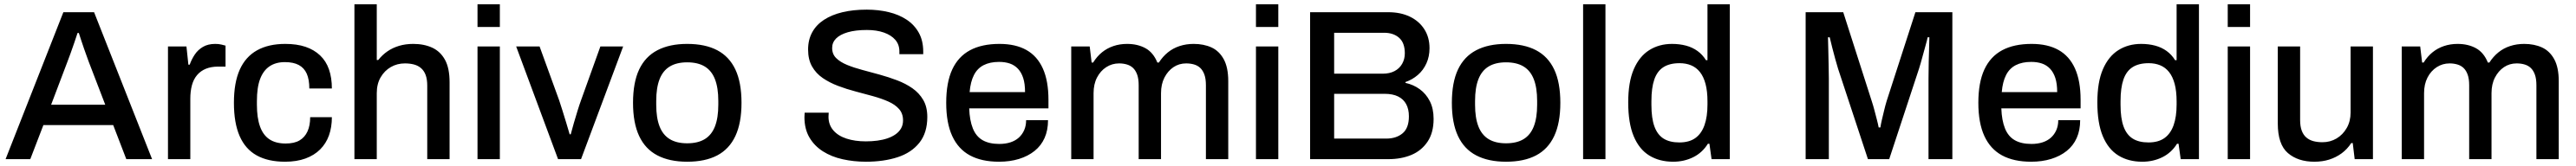

<svg xmlns="http://www.w3.org/2000/svg" viewBox="-20 -743 11994 775"><path d="M6 0 275 -686H418L688 0H568L507 -159H182L121 0ZM218 -254H470L393 -455Q390 -464 384 -480Q378 -496 371.5 -515Q365 -534 358.5 -553.5Q352 -573 347 -589H341Q335 -570 326 -544Q317 -518 308.5 -494Q300 -470 294 -455Z M762 0V-526H848L857 -441H863Q872 -466 886.5 -488Q901 -510 924.5 -524Q948 -538 982 -538Q998 -538 1010.5 -535Q1023 -532 1030 -530V-432H995Q963 -432 938.5 -422Q914 -412 897.5 -392.5Q881 -373 873.5 -345Q866 -317 866 -282V0Z M1307 12Q1228 12 1175 -17.5Q1122 -47 1095.5 -108Q1069 -169 1069 -263Q1069 -357 1096 -417.5Q1123 -478 1176.5 -508Q1230 -538 1308 -538Q1362 -538 1402 -524.5Q1442 -511 1470 -484.5Q1498 -458 1511.5 -419Q1525 -380 1525 -330H1420Q1420 -372 1408 -399Q1396 -426 1371 -439.5Q1346 -453 1306 -453Q1264 -453 1235 -433.5Q1206 -414 1191 -374.5Q1176 -335 1176 -271V-254Q1176 -193 1190.5 -152.5Q1205 -112 1234.5 -92.5Q1264 -73 1310 -73Q1350 -73 1374.5 -87.5Q1399 -102 1411.5 -129.5Q1424 -157 1424 -196H1525Q1525 -149 1511.5 -111Q1498 -73 1470.5 -45.5Q1443 -18 1402 -3Q1361 12 1307 12Z M1630 0V-723H1734V-463H1741Q1760 -487 1784 -503.5Q1808 -520 1838 -529Q1868 -538 1904 -538Q1954 -538 1992 -520.5Q2030 -503 2051.5 -464Q2073 -425 2073 -359V0H1969V-343Q1969 -373 1961.5 -393Q1954 -413 1940 -425Q1926 -437 1907 -442Q1888 -447 1865 -447Q1829 -447 1799.5 -430Q1770 -413 1752 -382Q1734 -351 1734 -308V0Z M2203 -617V-723H2307V-617ZM2203 0V-526H2307V0Z M2578 0 2383 -526H2492L2583 -275Q2589 -257 2598 -228.5Q2607 -200 2616 -170Q2625 -140 2632 -116H2637Q2643 -139 2651.5 -168.5Q2660 -198 2669 -227Q2678 -256 2685 -275L2775 -526H2881L2685 0Z M3179 12Q3097 12 3040.5 -17.5Q2984 -47 2955.5 -108Q2927 -169 2927 -263Q2927 -358 2955.5 -418.5Q2984 -479 3040.5 -508.5Q3097 -538 3179 -538Q3263 -538 3319 -508.5Q3375 -479 3403.5 -418.5Q3432 -358 3432 -263Q3432 -169 3403.5 -108Q3375 -47 3319 -17.5Q3263 12 3179 12ZM3179 -74Q3229 -74 3261 -93.5Q3293 -113 3308.5 -153Q3324 -193 3324 -254V-272Q3324 -333 3308.5 -373Q3293 -413 3261 -432.5Q3229 -452 3179 -452Q3130 -452 3098 -432.5Q3066 -413 3050.5 -373Q3035 -333 3035 -272V-254Q3035 -193 3050.5 -153Q3066 -113 3098 -93.5Q3130 -74 3179 -74Z M4011 12Q3955 12 3903 0.5Q3851 -11 3811 -36.5Q3771 -62 3748 -101.5Q3725 -141 3725 -196Q3725 -202 3725.5 -207.5Q3726 -213 3726 -217H3838Q3838 -214 3837.5 -208Q3837 -202 3837 -198Q3837 -161 3859 -135Q3881 -109 3920.5 -96Q3960 -83 4011 -83Q4039 -83 4065 -86.5Q4091 -90 4112.5 -97.5Q4134 -105 4150 -116.5Q4166 -128 4175 -144Q4184 -160 4184 -181Q4184 -213 4165.5 -234Q4147 -255 4115.5 -269Q4084 -283 4044.5 -294Q4005 -305 3963 -316Q3921 -327 3881.5 -342Q3842 -357 3810.5 -378.5Q3779 -400 3760.5 -432.5Q3742 -465 3742 -512Q3742 -557 3761 -592Q3780 -627 3816 -650.5Q3852 -674 3902 -686Q3952 -698 4015 -698Q4069 -698 4117 -686.5Q4165 -675 4201 -651Q4237 -627 4257.5 -590Q4278 -553 4278 -502V-490H4167V-503Q4167 -535 4148 -557Q4129 -579 4095 -591Q4061 -603 4016 -603Q3963 -603 3927 -592.5Q3891 -582 3872.5 -563.5Q3854 -545 3854 -519Q3854 -490 3873 -471.5Q3892 -453 3923.5 -440Q3955 -427 3994.5 -416.5Q4034 -406 4075.5 -394.5Q4117 -383 4156.5 -368Q4196 -353 4227.5 -331Q4259 -309 4278 -276.5Q4297 -244 4297 -197Q4297 -123 4260 -76.5Q4223 -30 4158.5 -9Q4094 12 4011 12Z M4631 12Q4550 12 4495.5 -17.5Q4441 -47 4413 -108Q4385 -169 4385 -263Q4385 -358 4413 -418.5Q4441 -479 4496 -508.5Q4551 -538 4633 -538Q4708 -538 4758.5 -509.5Q4809 -481 4835 -423Q4861 -365 4861 -277V-237H4492Q4494 -181 4509 -143.5Q4524 -106 4554.5 -88.5Q4585 -71 4632 -71Q4661 -71 4684 -78.5Q4707 -86 4723 -100.5Q4739 -115 4748 -135.5Q4757 -156 4757 -182H4859Q4859 -135 4843 -99Q4827 -63 4796.5 -38.5Q4766 -14 4724 -1Q4682 12 4631 12ZM4494 -313H4752Q4752 -352 4743.5 -378.5Q4735 -405 4719 -422Q4703 -439 4681 -446.5Q4659 -454 4631 -454Q4589 -454 4559.5 -439Q4530 -424 4514 -392.5Q4498 -361 4494 -313Z M4967 0V-526H5053L5062 -451H5069Q5087 -480 5110.5 -499Q5134 -518 5163.5 -528Q5193 -538 5227 -538Q5276 -538 5312.5 -518Q5349 -498 5368 -451H5375Q5393 -479 5417 -498.5Q5441 -518 5471.5 -528Q5502 -538 5537 -538Q5584 -538 5620 -521.5Q5656 -505 5677 -466.5Q5698 -428 5698 -364V0H5594V-345Q5594 -375 5587 -394.5Q5580 -414 5568 -425.5Q5556 -437 5539 -442Q5522 -447 5502 -447Q5469 -447 5443 -429.5Q5417 -412 5401 -381Q5385 -350 5385 -308V0H5281V-345Q5281 -375 5274 -394.5Q5267 -414 5255 -425.5Q5243 -437 5226 -442Q5209 -447 5190 -447Q5157 -447 5130 -429.5Q5103 -412 5087 -381Q5071 -350 5071 -308V0Z M5827 -617V-723H5931V-617ZM5827 0V-526H5931V0Z M6079 0V-686H6443Q6500 -686 6543 -665.5Q6586 -645 6610.5 -607Q6635 -569 6635 -518Q6635 -479 6620.5 -447Q6606 -415 6580.5 -393Q6555 -371 6523 -360V-356Q6560 -348 6589.5 -326.5Q6619 -305 6636.5 -270.5Q6654 -236 6654 -188Q6654 -123 6625.5 -81Q6597 -39 6550 -19.5Q6503 0 6443 0ZM6191 -96H6434Q6480 -96 6509.5 -120.5Q6539 -145 6539 -200Q6539 -233 6526.5 -256.5Q6514 -280 6489 -292.5Q6464 -305 6426 -305H6191ZM6191 -399H6417Q6449 -399 6472 -411Q6495 -423 6507.5 -445Q6520 -467 6520 -494Q6520 -543 6493.5 -566.5Q6467 -590 6424 -590H6191Z M6991 12Q6909 12 6852.5 -17.5Q6796 -47 6767.5 -108Q6739 -169 6739 -263Q6739 -358 6767.5 -418.5Q6796 -479 6852.5 -508.5Q6909 -538 6991 -538Q7075 -538 7131 -508.5Q7187 -479 7215.5 -418.5Q7244 -358 7244 -263Q7244 -169 7215.5 -108Q7187 -47 7131 -17.5Q7075 12 6991 12ZM6991 -74Q7041 -74 7073 -93.5Q7105 -113 7120.5 -153Q7136 -193 7136 -254V-272Q7136 -333 7120.5 -373Q7105 -413 7073 -432.5Q7041 -452 6991 -452Q6942 -452 6910 -432.5Q6878 -413 6862.5 -373Q6847 -333 6847 -272V-254Q6847 -193 6862.5 -153Q6878 -113 6910 -93.5Q6942 -74 6991 -74Z M7350 0V-723H7454V0Z M7769 12Q7705 12 7658 -17Q7611 -46 7585.5 -107Q7560 -168 7560 -265Q7560 -360 7586 -420Q7612 -480 7658 -509Q7704 -538 7764 -538Q7799 -538 7829 -530Q7859 -522 7882.5 -505Q7906 -488 7922 -462H7929V-723H8033V0H7948L7938 -72H7931Q7905 -30 7862.5 -9Q7820 12 7769 12ZM7798 -78Q7844 -78 7872.5 -98.5Q7901 -119 7915 -158.5Q7929 -198 7929 -255V-269Q7929 -317 7920 -351Q7911 -385 7894 -406.5Q7877 -428 7853 -438Q7829 -448 7799 -448Q7753 -448 7724 -429.5Q7695 -411 7681.5 -372Q7668 -333 7668 -271V-253Q7668 -191 7682 -152.5Q7696 -114 7724.5 -96Q7753 -78 7798 -78Z M8386 0V-686H8561L8694 -270Q8700 -252 8706 -229Q8712 -206 8717.5 -185Q8723 -164 8726 -148H8734Q8736 -163 8741 -184Q8746 -205 8751.5 -228Q8757 -251 8763 -271L8897 -686H9069V0H8958V-376Q8958 -414 8959 -455Q8960 -496 8961 -528Q8962 -560 8962 -569H8954Q8952 -558 8944.5 -531.5Q8937 -505 8929 -475Q8921 -445 8914 -423L8775 0H8676L8537 -422Q8531 -441 8524 -467Q8517 -493 8510 -520Q8503 -547 8498 -569H8490Q8491 -545 8491.5 -510Q8492 -475 8493 -439.5Q8494 -404 8494 -376V0Z M9436 12Q9355 12 9300.5 -17.5Q9246 -47 9218 -108Q9190 -169 9190 -263Q9190 -358 9218 -418.5Q9246 -479 9301 -508.5Q9356 -538 9438 -538Q9513 -538 9563.5 -509.5Q9614 -481 9640 -423Q9666 -365 9666 -277V-237H9297Q9299 -181 9314 -143.5Q9329 -106 9359.5 -88.5Q9390 -71 9437 -71Q9466 -71 9489 -78.5Q9512 -86 9528 -100.5Q9544 -115 9553 -135.5Q9562 -156 9562 -182H9664Q9664 -135 9648 -99Q9632 -63 9601.5 -38.5Q9571 -14 9529 -1Q9487 12 9436 12ZM9299 -313H9557Q9557 -352 9548.5 -378.5Q9540 -405 9524 -422Q9508 -439 9486 -446.5Q9464 -454 9436 -454Q9394 -454 9364.5 -439Q9335 -424 9319 -392.5Q9303 -361 9299 -313Z M9953 12Q9889 12 9842 -17Q9795 -46 9769.5 -107Q9744 -168 9744 -265Q9744 -360 9770 -420Q9796 -480 9842 -509Q9888 -538 9948 -538Q9983 -538 10013 -530Q10043 -522 10066.5 -505Q10090 -488 10106 -462H10113V-723H10217V0H10132L10122 -72H10115Q10089 -30 10046.5 -9Q10004 12 9953 12ZM9982 -78Q10028 -78 10056.5 -98.5Q10085 -119 10099 -158.5Q10113 -198 10113 -255V-269Q10113 -317 10104 -351Q10095 -385 10078 -406.5Q10061 -428 10037 -438Q10013 -448 9983 -448Q9937 -448 9908 -429.5Q9879 -411 9865.5 -372Q9852 -333 9852 -271V-253Q9852 -191 9866 -152.5Q9880 -114 9908.5 -96Q9937 -78 9982 -78Z M10351 -617V-723H10455V-617ZM10351 0V-526H10455V0Z M10754 12Q10678 12 10631 -28.5Q10584 -69 10584 -167V-526H10688V-183Q10688 -153 10695.5 -133Q10703 -113 10717 -101Q10731 -89 10750 -84Q10769 -79 10792 -79Q10828 -79 10857.5 -96.5Q10887 -114 10905 -145.5Q10923 -177 10923 -218V-526H11027V0H10942L10933 -75H10926Q10907 -46 10881 -27Q10855 -8 10823.5 2Q10792 12 10754 12Z M11161 0V-526H11247L11256 -451H11263Q11281 -480 11304.5 -499Q11328 -518 11357.5 -528Q11387 -538 11421 -538Q11470 -538 11506.5 -518Q11543 -498 11562 -451H11569Q11587 -479 11611 -498.5Q11635 -518 11665.5 -528Q11696 -538 11731 -538Q11778 -538 11814 -521.5Q11850 -505 11871 -466.5Q11892 -428 11892 -364V0H11788V-345Q11788 -375 11781 -394.5Q11774 -414 11762 -425.5Q11750 -437 11733 -442Q11716 -447 11696 -447Q11663 -447 11637 -429.5Q11611 -412 11595 -381Q11579 -350 11579 -308V0H11475V-345Q11475 -375 11468 -394.5Q11461 -414 11449 -425.5Q11437 -437 11420 -442Q11403 -447 11384 -447Q11351 -447 11324 -429.5Q11297 -412 11281 -381Q11265 -350 11265 -308V0Z"/></svg>

Font: Archivo SemiBold Medium
Style: Regular
Weight: 500
Version: Version 2.001